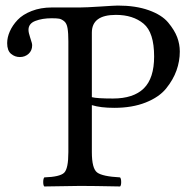

<svg xmlns="http://www.w3.org/2000/svg" viewBox="-20 -672 694 694"><path d="M312 -554.2V-320.8Q330.1 -315.9 388.2 -315.9Q462.4 -315.9 499.8 -352.5Q537.1 -389.2 537.1 -467.8Q537.1 -554.7 499 -586.4Q460.9 -618.2 398.9 -618.2Q312 -618.2 312 -554.2ZM167.5 -645H269Q291 -645 343 -648.4Q395 -651.9 405.8 -651.9Q470.7 -651.9 517.8 -635Q564.9 -618.2 587.9 -590.6Q610.8 -563 620.4 -537.6Q629.9 -512.2 629.9 -485.8Q629.9 -450.7 617.9 -417.2Q606 -383.8 580.6 -352.3Q555.2 -320.8 506.6 -301.5Q458 -282.2 393.1 -282.2Q343.3 -282.2 312 -292V-122.1Q312 -63 331.1 -48.6Q350.1 -34.2 414.1 -30.8Q418 -25.9 418 -13.9Q418 -2 414.1 2Q314 0 270 0Q237.8 0 140.1 2Q136.2 -2 136.2 -13.9Q136.2 -25.9 140.1 -30.8Q196.3 -32.7 211.7 -47.4Q227.1 -62 227.1 -122.1V-522.9Q227.1 -552.7 224.1 -570.3Q221.2 -587.9 211.7 -595.5Q202.1 -603 193.6 -604.5Q185.1 -606 166.5 -606Q132.8 -606 107.9 -596.4Q83 -586.9 83 -564Q83 -554.2 88.9 -536.6Q89.8 -533.2 91.8 -527.3Q93.8 -521.5 95 -516.8Q96.2 -512.2 96.2 -507.8Q96.2 -489.3 83.3 -477.5Q70.3 -465.8 51.8 -465.8Q33.7 -465.8 19.8 -477.5Q5.9 -489.3 5.9 -516.1Q5.9 -536.6 15.4 -558.3Q24.9 -580.1 43.5 -599.9Q62 -619.6 94.5 -632.3Q127 -645 167.5 -645Z"/></svg>

Font: Linux Libertine O
Style: Regular
Weight: 400
Designer: Philipp H. Poll
Foundry: Philipp H. Poll
Version: Version 5.3.0